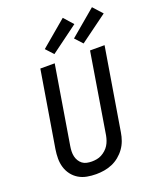

<svg xmlns="http://www.w3.org/2000/svg" viewBox="-176 -1092 995 1205"><g transform="rotate(-20 321.5 -489.0)"><path d="M255 8Q224 8 194 2.5Q164 -3 139 -18Q114 -33 96.5 -56Q79 -79 70.5 -107Q62 -135 62 -165.5Q62 -196 67 -227L151 -735H247L161 -214Q158 -196 157.5 -179Q157 -162 160.5 -146Q164 -130 172.5 -116Q181 -102 193.5 -92.5Q206 -83 222.5 -79.5Q239 -76 256 -76Q272 -76 289 -79Q306 -82 321 -90Q336 -98 349.5 -110Q363 -122 372 -136.5Q381 -151 386.5 -167Q392 -183 395 -199L483 -735H580L489 -185Q485 -159 475.5 -132.5Q466 -106 449.5 -83Q433 -60 410.5 -41.5Q388 -23 362 -12Q336 -1 309 3.5Q282 8 255 8ZM460 -790 414 -840 587 -986 643 -924ZM265 -790 219 -840 392 -986 447 -924Z"/></g></svg>

Font: Iosevka SS04 Medium Extended
Style: Italic
Weight: 500
Width: 7
Italic angle: -9°
Monospace: yes
Designer: Belleve Invis
Foundry: Belleve Invis
Version: Version 19.0.0; ttfautohint (v1.8.4)